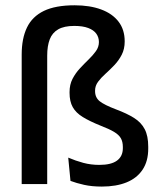

<svg xmlns="http://www.w3.org/2000/svg" viewBox="-20 -696 616 726"><path d="M62 0V-489.5Q62 -550.5 82 -592Q102 -633.5 146 -654.8Q190 -676 262 -676Q320 -676 362.5 -660.2Q405 -644.5 428.2 -614.2Q451.5 -584 451.5 -539.5Q451.5 -510.5 440.2 -488.8Q429 -467 412.2 -449.5Q395.5 -432 378.8 -417Q362 -402 350.8 -386.8Q339.5 -371.5 339.5 -353.5V-351.5Q339.5 -327 357.2 -313Q375 -299 418.5 -282.5Q460 -267 487 -250Q514 -233 527.2 -207.5Q540.5 -182 540.5 -141.5V-134Q540.5 -86.5 519.2 -54.5Q498 -22.5 458.8 -6.5Q419.5 9.5 365 9.5Q327.5 9.5 298.2 3Q269 -3.5 246.5 -12L238 -100Q266 -88 295 -80.2Q324 -72.5 355.5 -72.5Q400.5 -72.5 422.5 -88.8Q444.5 -105 444.5 -135.5V-140.5Q444.5 -160 437 -173.2Q429.5 -186.5 411 -197.5Q392.5 -208.5 360 -221Q319 -237.5 293 -253.5Q267 -269.5 255 -291Q243 -312.5 243 -345V-348Q243 -376 254.2 -397.8Q265.5 -419.5 282 -437.2Q298.5 -455 315 -471Q331.5 -487 342.8 -502.8Q354 -518.5 354 -537Q354 -555 344 -568.8Q334 -582.5 313.5 -590.2Q293 -598 261 -598Q222.5 -598 200 -585Q177.5 -572 168 -547Q158.5 -522 158.5 -486V0Z"/></svg>

Font: Anek Malayalam Medium
Style: Regular
Weight: 500
Designer: Maithili Shingre (Malayalam) & Yesha Goshar (Latin)
Foundry: Ek Type
Version: Version 1.003